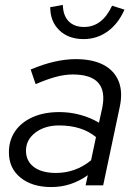

<svg xmlns="http://www.w3.org/2000/svg" viewBox="-20 -749 546 776"><path d="M187 7Q110 7 63 -31Q16 -69 16 -133Q16 -182 41 -218.5Q66 -255 112 -275.5Q158 -296 220 -296Q264 -296 305.5 -284.5Q347 -273 380 -253L393 -312Q407 -380 377.5 -414Q348 -448 274 -448Q242 -448 206.5 -438.5Q171 -429 124 -409L104 -468Q156 -490 201 -500Q246 -510 286 -510Q354 -510 398 -487Q442 -464 459.5 -420.5Q477 -377 464 -317L397 0H326L335 -41Q301 -17 264.5 -5Q228 7 187 7ZM206 -50Q245 -50 280.5 -62.5Q316 -75 348 -101L368 -195Q311 -242 219 -242Q161 -242 123 -213Q85 -184 85 -140Q85 -98 117 -74Q149 -50 206 -50ZM318 -591Q257 -591 220 -626.5Q183 -662 183 -720L234 -729Q235 -686 257.5 -663Q280 -640 320 -640Q393 -640 433 -726L483 -710Q458 -653 415 -622Q372 -591 318 -591Z"/></svg>

Font: Red Hat Display
Style: Italic
Weight: 300
Italic angle: -12°
Designer: Pentagram, MCKL
Foundry: Pentagram, MCKL
Version: Version 1.023